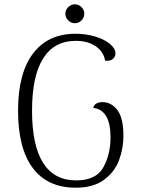

<svg xmlns="http://www.w3.org/2000/svg" viewBox="-20 -860 654 893"><path d="M64 -345Q64 -519 133.5 -611Q203 -703 331 -703Q380 -703 423 -690Q466 -677 491.5 -655.5Q517 -634 517 -612Q517 -595 504 -585Q491 -575 469 -578Q461 -621 424 -645.5Q387 -670 333 -670Q232 -670 180.5 -588Q129 -506 129 -345Q129 -184 180.5 -102.5Q232 -21 334 -21Q427 -21 460.5 -81.5Q494 -142 494 -221Q494 -349 414 -358Q416 -371 427.5 -378Q439 -385 456 -385Q498 -385 526 -348Q554 -311 554 -229Q554 -169 533.5 -114.5Q513 -60 463.5 -23.5Q414 13 332 13Q201 13 132.5 -78.5Q64 -170 64 -345ZM284 -796Q284 -814 297.5 -827Q311 -840 328 -840Q346 -840 359 -827Q372 -814 372 -796Q372 -778 359 -765Q346 -752 328 -752Q311 -752 297.5 -765Q284 -778 284 -796Z"/></svg>

Font: Arima Madurai Light
Style: Regular
Weight: 300
Designer: Joana Correia and Natanael Gama
Foundry: NDISCOVER
Version: Version 1.020